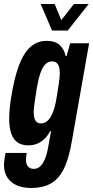

<svg xmlns="http://www.w3.org/2000/svg" viewBox="-40 -744 467 963"><path d="M116 199Q77 199 46.5 186.5Q16 174 -2 148Q-20 122 -20 83Q-20 75 -18.5 61Q-17 47 -12 23H94Q93 32 91.5 40.5Q90 49 90 56Q90 71 94.5 81.5Q99 92 108 97.5Q117 103 130 103Q148 103 161.5 90.5Q175 78 185 54.5Q195 31 201 -3Q205 -24 208.5 -44.5Q212 -65 216 -86H211Q200 -64 183.5 -48Q167 -32 147 -23.5Q127 -15 103 -15Q70 -15 49 -29Q28 -43 17 -73Q6 -103 6 -149Q6 -175 9.5 -207.5Q13 -240 20 -279Q44 -415 85.5 -477Q127 -539 193 -539Q238 -539 260.5 -517Q283 -495 289 -463H294L312 -527H407L320 -34Q305 55 278.5 106Q252 157 212 178Q172 199 116 199ZM166 -125Q180 -125 192 -133Q204 -141 214 -157.5Q224 -174 232 -200Q240 -226 245 -261Q251 -296 254 -317.5Q257 -339 258.5 -352.5Q260 -366 260 -376Q260 -396 256 -409Q252 -422 243.5 -429Q235 -436 221 -436Q202 -436 187.5 -421.5Q173 -407 162.5 -377Q152 -347 144 -299Q139 -264 135.5 -242Q132 -220 130.5 -206.5Q129 -193 129 -183Q129 -163 133 -150Q137 -137 145.5 -131Q154 -125 166 -125ZM405 -724 300 -591H221L164 -724H234L282 -608H240L331 -724Z"/></svg>

Font: Archivo ExtraCondensed
Style: Bold Italic
Weight: 700
Width: 2
Italic angle: -10°
Designer: Hector Gatti
Foundry: Omnibus-Type
Version: Version 2.001